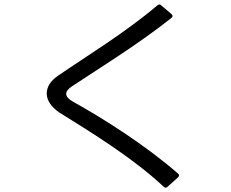

<svg xmlns="http://www.w3.org/2000/svg" viewBox="-20 -810 1040 866"><path d="M783 -10C789 -16 789 -22 783 -27C640 -152 449 -274 310 -351C268 -374 270 -398 305 -421C431 -504 610 -615 753 -729C760 -734 760 -740 754 -746L707 -786C701 -791 696 -791 690 -786C547 -664 366 -554 241 -468C175 -423 170 -354 250 -301C396 -210 579 -98 718 32C724 38 729 38 735 33Z"/></svg>

Font: LINE Seed JP_OTF Regular
Style: Regular
Weight: 400
Designer: LY Corporation & Fontrix & Fontworks
Version: Version 1.002